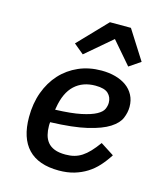

<svg xmlns="http://www.w3.org/2000/svg" viewBox="-116 -862 832 963"><g transform="rotate(15 300.0 -380.5)"><path d="M444 -773 540 -622 481 -582 381 -698 245 -582 193 -625 335 -773ZM279 12Q173 12 119.5 -44Q66 -100 66 -209Q66 -280 87.5 -338.5Q109 -397 147.5 -439Q186 -481 239.5 -504.5Q293 -528 358 -528Q397 -528 430 -519Q463 -510 487.5 -492.5Q512 -475 526 -448.5Q540 -422 540 -388Q540 -359 527.5 -329Q515 -299 476 -274Q437 -249 365 -232Q293 -215 175 -211Q174 -204 174 -198.5Q174 -193 174 -191Q174 -167 179.5 -145.5Q185 -124 198 -108Q211 -92 233.5 -83Q256 -74 291 -74Q316 -74 336.5 -79.5Q357 -85 375.5 -97Q394 -109 412.5 -128.5Q431 -148 452 -177L522 -132Q501 -99 477 -72.5Q453 -46 423.5 -27.5Q394 -9 358.5 1.5Q323 12 279 12ZM348 -447Q282 -447 240 -408Q198 -369 185 -289L183 -278Q267 -281 316.5 -291.5Q366 -302 392.5 -316.5Q419 -331 426.5 -348Q434 -365 434 -381Q434 -410 414.5 -428.5Q395 -447 348 -447Z"/></g></svg>

Font: IBM Plex Mono Medium
Style: Italic
Weight: 500
Italic angle: -9°
Monospace: yes
Designer: Mike Abbink, Paul van der Laan, Pieter van Rosmalen
Foundry: Bold Monday
Version: Version 2.3